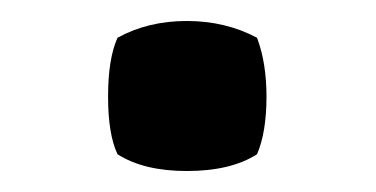

<svg xmlns="http://www.w3.org/2000/svg" viewBox="-20 -377 358 183"><path d="M92 -230Q83 -249 83 -285Q83 -321 92 -341Q121 -357 158 -357Q195 -357 225 -341Q234 -317 234 -285Q234 -251 225 -230Q200 -214 158 -214Q117 -214 92 -230Z"/></svg>

Font: Signika
Style: Semibold
Weight: 600
Designer: Anna Giedrys
Foundry: Anna Giedrys
Version: Version 1.001